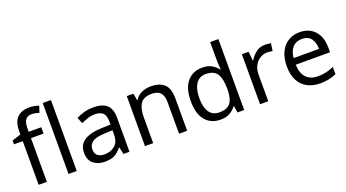

<svg xmlns="http://www.w3.org/2000/svg" viewBox="-56 -1344 3486 1933"><g transform="rotate(-20 1686.5 -377.5)"><path d="M332 -468H197V0H109V-468H15V-509L109 -539V-570Q109 -674 155 -719.5Q201 -765 283 -765Q315 -765 341.5 -759.5Q368 -754 387 -747L364 -678Q348 -683 327 -688Q306 -693 284 -693Q240 -693 218.5 -663.5Q197 -634 197 -571V-536H332Z M517 0H429V-760H517Z M890 -545Q988 -545 1035 -502Q1082 -459 1082 -365V0H1018L1001 -76H997Q962 -32 923.5 -11Q885 10 817 10Q744 10 696 -28.5Q648 -67 648 -149Q648 -229 711 -272.5Q774 -316 905 -320L996 -323V-355Q996 -422 967 -448Q938 -474 885 -474Q843 -474 805 -461.5Q767 -449 734 -433L707 -499Q742 -518 790 -531.5Q838 -545 890 -545ZM916 -259Q816 -255 777.5 -227Q739 -199 739 -148Q739 -103 766.5 -82Q794 -61 837 -61Q905 -61 950 -98.5Q995 -136 995 -214V-262Z M1506 -546Q1602 -546 1651 -499.5Q1700 -453 1700 -349V0H1613V-343Q1613 -472 1493 -472Q1404 -472 1370 -422Q1336 -372 1336 -278V0H1248V-536H1319L1332 -463H1337Q1363 -505 1409 -525.5Q1455 -546 1506 -546Z M2056 10Q1956 10 1896 -59.5Q1836 -129 1836 -267Q1836 -405 1896.5 -475.5Q1957 -546 2057 -546Q2119 -546 2158.5 -523Q2198 -500 2223 -467H2229Q2228 -480 2225.5 -505.5Q2223 -531 2223 -546V-760H2311V0H2240L2227 -72H2223Q2199 -38 2159 -14Q2119 10 2056 10ZM2070 -63Q2155 -63 2189.5 -109.5Q2224 -156 2224 -250V-266Q2224 -366 2191 -419.5Q2158 -473 2069 -473Q1998 -473 1962.5 -416.5Q1927 -360 1927 -265Q1927 -169 1962.5 -116Q1998 -63 2070 -63Z M2731 -546Q2746 -546 2763.5 -544.5Q2781 -543 2794 -540L2783 -459Q2770 -462 2754.5 -464Q2739 -466 2725 -466Q2684 -466 2648 -443.5Q2612 -421 2590.5 -380.5Q2569 -340 2569 -286V0H2481V-536H2553L2563 -438H2567Q2593 -482 2634 -514Q2675 -546 2731 -546Z M3101 -546Q3170 -546 3219.5 -516Q3269 -486 3295.5 -431.5Q3322 -377 3322 -304V-251H2955Q2957 -160 3001.5 -112.5Q3046 -65 3126 -65Q3177 -65 3216.5 -74.5Q3256 -84 3298 -102V-25Q3257 -7 3217 1.5Q3177 10 3122 10Q3046 10 2987.5 -21Q2929 -52 2896.5 -113.5Q2864 -175 2864 -264Q2864 -352 2893.5 -415Q2923 -478 2976.5 -512Q3030 -546 3101 -546ZM3100 -474Q3037 -474 3000.5 -433.5Q2964 -393 2957 -321H3230Q3229 -389 3198 -431.5Q3167 -474 3100 -474Z"/></g></svg>

Font: Noto Sans Zanabazar Square
Style: Regular
Weight: 400
Version: Version 2.005; ttfautohint (v1.8.4.7-5d5b)